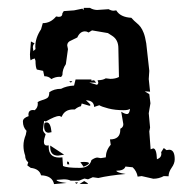

<svg xmlns="http://www.w3.org/2000/svg" viewBox="-20 -462 484 491"><path d="M118.2 8.8Q113.8 -12.7 85 -13.7Q80.6 -30.3 58.6 -32.7L49.8 -39.1L52.2 -46.9Q44.4 -53.2 44.4 -64Q40 -76.7 40 -89.4Q40 -103 45.9 -117.2L47.9 -127.4Q38.6 -136.7 38.6 -151.4Q38.6 -160.2 53.2 -165L52.7 -168.9Q52.7 -180.7 64.5 -180.7L68.8 -180.2Q76.7 -186.5 76.7 -196.8L76.2 -200.7Q80.1 -203.6 85.4 -205.1Q98.6 -209 102.3 -212.6Q106 -216.3 106 -226.1Q118.2 -234.9 136.2 -234.9Q149.9 -242.2 169.4 -243.2L173.3 -258.8H213.9L213.4 -256.8Q213.4 -255.9 214.8 -255.9L220.7 -256.8L226.1 -250.5L208 -251L228 -245.1Q231.4 -247.1 231.4 -251L229.5 -256.8Q242.7 -256.8 250.5 -261.7L262.2 -260.3Q274.9 -260.3 284.2 -265.1L282.7 -338.9Q282.7 -360.4 266.6 -370.6L255.9 -377.4L215.3 -384.3L206.5 -378.9Q202.1 -381.8 197.3 -381.8Q184.6 -381.8 177.7 -366.2L157.7 -356.4Q151.9 -352.5 151.9 -345.7L153.8 -336.4L148.4 -297.9Q139.6 -285.2 139.6 -270L136.2 -265.1L131.8 -265.6Q121.6 -265.6 111.3 -259.8Q104.5 -267.1 93.3 -267.1L90.3 -280.8L74.2 -284.2Q70.8 -290.5 70.8 -306.6L68.8 -312.5Q62 -311 58.6 -307.6Q56.6 -311 56.6 -323.2L59.1 -356L68.4 -351.1Q64 -347.2 64 -340.8L65.4 -331.5L70.8 -336.4L70.3 -342.8Q70.3 -365.2 85 -387.2L89.4 -402.8Q109.4 -402.8 123.5 -419.9L130.4 -418.9Q139.6 -418.9 139.6 -428.2L143.1 -433.6L169.4 -435.5L190.9 -439.9L193.4 -436L194.3 -441.9H210Q217.8 -437 228 -436.5L257.8 -438.5Q264.6 -434.6 270.5 -434.6L277.3 -435.5Q287.6 -418 315.9 -416.5Q323.2 -408.2 329.1 -403.6Q335 -398.9 339.4 -393.1Q343.8 -387.2 347.4 -377.9Q351.1 -368.7 354 -351.1L361.8 -280.8L360.4 -259.8L363.8 -227.5L350.1 -228.5L361.8 -221.2L364.7 -197.8L360.4 -172.4L363.8 -135.7L361.8 -126L365.2 -80.1L371.6 -82.5Q380.4 -82.5 381.3 -54.7Q392.6 -58.6 392.6 -68.8L392.1 -72.8L398.9 -83.5L405.8 -78.1L412.6 -79.1Q426.8 -79.1 426.8 -54.7Q426.8 -43.9 418.9 -33Q411.1 -22 411.1 -11.2L398.9 -11.7Q386.2 -4.9 372.1 -4.9L342.3 -11.7L332 -10.3Q329.6 -24.4 319.3 -34.2L300.8 -36.1Q297.4 -25.4 277.3 -25.4Q278.8 -20.5 301.3 -17.1Q258.3 -13.2 231.4 -6.8L217.3 -8.8L205.1 -3.4L195.8 -5.4L182.1 0H160.6Q154.3 -3.4 143.1 -3.4L124.5 -2Q124.5 2.9 150.4 5.9ZM183.6 -32.7Q209 -32.7 213.9 -52.7Q223.1 -59.1 229 -59.1L237.8 -57.6L250.5 -59.6Q251 -78.1 263.2 -91.8L261.2 -105.5Q287.6 -105.5 287.6 -129.9V-132.8Q295.4 -136.2 295.4 -144.5L290 -176.3Q299.3 -170.4 304.7 -170.4Q311 -170.4 312.5 -183.6Q307.6 -180.2 296.4 -180.2Q274.4 -180.2 257.3 -184.6Q240.2 -189 233.9 -192.9L220.7 -188.5Q220.2 -205.1 199.7 -205.6Q211.4 -195.8 211.4 -192.9L209 -191.4L189 -197.3L187 -190.4Q178.7 -188.5 171.4 -182.1H167Q145 -182.1 137.7 -163.1L131.8 -165.5Q121.6 -165.5 97.2 -151.4L92.8 -152.8L89.8 -130.4Q89.8 -125.5 96.7 -118.7Q92.3 -106 92.3 -99.1Q92.3 -89.8 100.1 -89.8L104.5 -90.3V-86.4Q104.5 -59.1 131.8 -59.1L139.6 -59.6L141.1 -37.6Q150.4 -32.7 183.6 -32.7ZM104.5 -122.6Q92.8 -122.6 92.8 -138.7Q92.8 -142.6 93.5 -145.8Q94.2 -148.9 99.6 -148.9Q109.4 -148.9 111.8 -124ZM128.4 -64Q108.4 -64 108.4 -85.9V-89.8L144 -66.4ZM193.8 -35.6 185.5 -47.4 194.3 -47.9Q207.5 -47.9 207.5 -44.4Q207.5 -41.5 193.8 -35.6ZM205.1 8.3H183.6L195.3 1Q205.1 6.3 205.1 8.3ZM176.3 7.8Q173.8 7.8 171.9 4.4H179.7ZM161.6 -251Q159.2 -251 157.2 -254.4H165ZM151.9 -42 151.4 -48.8 155.8 -47.9 157.2 -41.5Z"/></svg>

Font: Truetypewriter PolyglOTT
Style: Regular
Weight: 400
Designer: Sergey Beatoff a.k.a. Sam_T
Version: Version 3.76